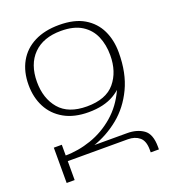

<svg xmlns="http://www.w3.org/2000/svg" viewBox="-133 -826 820 925"><g transform="rotate(-20 276.5 -364.0)"><path d="M267 -284Q193 -284 142 -313Q91 -342 65 -392Q39 -442 39 -506Q39 -574 67 -624Q95 -674 148 -701Q201 -728 275 -728Q354 -728 403.5 -698.5Q453 -669 477 -619Q501 -569 501 -505Q501 -446 475.5 -395.5Q450 -345 398 -314.5Q346 -284 267 -284ZM50 0V-181H91V0ZM481 0V-14Q481 -59 458 -78Q435 -97 399 -97H71V-126H406Q456 -126 489.5 -102.5Q523 -79 523 -13V0ZM88 -100V-126Q156 -126 222.5 -149Q289 -172 343.5 -219Q398 -266 430.5 -337Q463 -408 463 -505H501Q501 -400 464.5 -323.5Q428 -247 367.5 -198Q307 -149 234 -124.5Q161 -100 88 -100ZM269 -313Q367 -313 412.5 -367.5Q458 -422 458 -507Q458 -561 439.5 -604Q421 -647 380.5 -672.5Q340 -698 274 -698Q183 -698 132.5 -647Q82 -596 82 -506Q82 -421 128 -367Q174 -313 269 -313Z"/></g></svg>

Font: Noto Serif Armenian ExtraLight
Style: Regular
Weight: 250
Version: Version 2.007